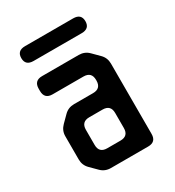

<svg xmlns="http://www.w3.org/2000/svg" viewBox="-158 -728 755 830"><g transform="rotate(-30 219.0 -313.0)"><path d="M103 -12Q123 8 152 8H338Q378 8 378 -32V-383Q378 -412 358 -432L325 -465Q305 -485 276 -485H93Q53 -485 53 -445V-434Q53 -394 93 -394H247Q287 -394 287 -354V-351Q287 -311 247 -311H152Q123 -311 103 -291L71 -259Q50 -238 50 -210V-94Q50 -65 70 -45ZM141 -114V-189Q141 -229 181 -229H247Q287 -229 287 -189V-114Q287 -74 247 -74H181Q141 -74 141 -114ZM54 -597Q54 -560 94 -560H334Q374 -560 374 -597Q374 -634 334 -634H94Q54 -634 54 -597Z"/></g></svg>

Font: WDXL Lubrifont JP N
Style: Regular
Weight: 400
Designer: [WDXL Lubrifont] Copyright 2020-2022 (c) NightFurySL2001, Skr-ZERO; [ZCOOL QingKe HuangYou] Copyright 2018-2022 (c) The 
Version: Version 2.001;hotconv 1.1.1;makeotfexe 2.6.0